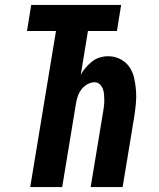

<svg xmlns="http://www.w3.org/2000/svg" viewBox="-20 -755 640 775"><path d="M102 0 206 -630H89L106 -735H469L452 -630H335L306 -453Q314 -468 326 -482Q338 -496 352 -507Q366 -518 383 -523Q400 -528 417 -528Q443 -528 465.5 -516.5Q488 -505 502 -485Q516 -465 521.5 -440Q527 -415 529 -389.5Q531 -364 528.5 -337.5Q526 -311 522 -285L475 0H346L396 -302Q398 -314 399.5 -326Q401 -338 401 -350Q401 -362 400 -374Q399 -386 395 -396.5Q391 -407 382.5 -415Q374 -423 362 -423Q347 -423 332 -414.5Q317 -406 307.5 -392.5Q298 -379 293 -363.5Q288 -348 286 -333L231 0Z"/></svg>

Font: Iosevka Heavy Extended
Style: Italic
Weight: 900
Width: 7
Italic angle: -9°
Monospace: yes
Designer: Belleve Invis
Foundry: Belleve Invis
Version: Version 32.5.0; ttfautohint (v1.8.4)